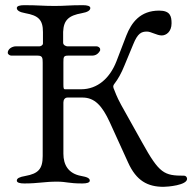

<svg xmlns="http://www.w3.org/2000/svg" viewBox="-20 -704 743 742"><path d="M10 -500C10 -494 18 -489 24 -489H126C144 -489 145 -480 145 -462V-101C145 -51 128 -33 78 -24C55 -20 45 -15 45 -6C45 2 57 5 74 5C128 5 151 -2 200 -2C238 -2 244 5 298 5C315 5 327 2 327 -6C327 -15 317 -20 294 -24C244 -33 225 -67 225 -110V-308C225 -319 231 -327 241 -327H299C346 -327 375 -295 404 -232L475 -76C507 -5 551 18 612 18C627 18 703 12 703 -13C703 -19 698 -25 692 -25C614 -25 596 -33 529 -154L448 -299C429 -334 426 -347 421 -358C418 -365 415 -371 422 -380C436 -398 449 -421 461 -451L495 -533C512 -575 526 -582 548 -582C564 -582 586 -567 605 -567C622 -567 643 -581 643 -614C643 -641 638 -663 595 -663C522 -663 488 -617 468 -566L430 -467C405 -403 358 -359 293 -359H231C226 -359 225 -363 225 -378V-464C225 -483 226 -489 242 -489H335C350 -489 360 -496 367 -509V-514C367 -520 359 -525 353 -525H240C236 -525 224 -529 224 -539V-581C226 -627 246 -644 296 -653C319 -657 329 -664 329 -673C329 -681 317 -684 300 -684C246 -684 234 -681 191 -681C145 -681 128 -684 74 -684C57 -684 45 -681 45 -673C45 -664 55 -657 78 -653C128 -644 146 -628 146 -580V-536C146 -529 137 -525 133 -525H42C27 -525 10 -515 10 -500Z"/></svg>

Font: EB Garamond
Style: Regular
Weight: 400
Designer: Georg Duffner and Octavio Pardo
Foundry: Georg Duffner
Version: Version 1.000;PS 001.000;hotconv 1.0.88;makeotf.lib2.5.64775